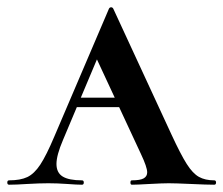

<svg xmlns="http://www.w3.org/2000/svg" viewBox="-31 -507 613 527"><path d="M180 -239H363L370 -213H165ZM557 0Q536 0 494 -2Q450 -4 432 -4Q415 -4 379 -2Q345 0 331 0Q327 0 327 -6Q327 -12 331 -12Q354 -12 363.5 -17.5Q373 -23 373 -34Q373 -48 356 -84L229 -357L273 -434L142 -123Q124 -81 124 -57Q124 -33 141 -22.5Q158 -12 194 -12Q199 -12 199 -6Q199 0 194 0Q180 0 154 -2Q126 -4 102 -4Q77 -4 43 -2Q13 0 -6 0Q-11 0 -11 -6Q-11 -12 -6 -12Q25 -12 44 -21Q63 -30 79.5 -55Q96 -80 118 -132L268 -483Q270 -487 274 -487Q278 -487 280 -483L440 -137Q465 -83 481.5 -57Q498 -31 515 -21.5Q532 -12 557 -12Q562 -12 562 -6Q562 0 557 0Z"/></svg>

Font: Cormorant Unicase
Style: Bold
Weight: 700
Designer: Christian Thalmann (Catharsis Fonts)
Foundry: Catharsis Fonts
Version: Version 4.000